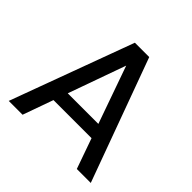

<svg xmlns="http://www.w3.org/2000/svg" viewBox="-176 -865 1031 1031"><g transform="rotate(45 339.0 -350.0)"><path d="M27 0 285 -700H394L650 0H544L339 -580L132 0ZM144 -173 171 -253H501L528 -173Z"/></g></svg>

Font: DM Sans 24pt Medium
Style: Regular
Weight: 500
Designer: Colophon Foundry, Jonny Pinhorn
Foundry: Colophon Foundry
Version: Version 4.004;gftools[0.9.30]